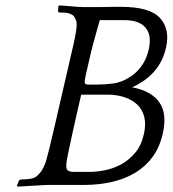

<svg xmlns="http://www.w3.org/2000/svg" viewBox="-20 -680 635 706"><path d="M157 0H290C326 0 359.8 -3.7 391.5 -11C423.2 -18.3 451.6 -29.5 476.8 -44.5C501.9 -59.5 523.2 -78.8 540.7 -102.5C558.1 -126.2 570.7 -154.7 578.4 -188C589.8 -237.3 585.6 -276 565.7 -304C545.8 -332 512.5 -350.3 465.9 -359C479.3 -365 492.3 -372.2 504.8 -380.5C517.4 -388.8 529.4 -398.8 540.8 -410.5C552.1 -422.2 562.1 -435.7 570.6 -451C579.2 -466.3 585.7 -484 590.4 -504C600.8 -549.3 593.6 -585.8 568.6 -613.5C543.7 -641.2 495.2 -655 423.2 -655H404.2C396.2 -655 387.3 -654.8 377.6 -654.5C367.9 -654.2 358.3 -654 349 -654H324H288C280.7 -654 272.7 -654.3 264.2 -655C255.7 -655.7 247.4 -656.3 239.2 -657C231 -657.7 223.2 -658.3 215.6 -659C208.1 -659.7 202 -660 197.4 -660L194.4 -656L193.3 -638L197.4 -634C214 -634 225.3 -633.2 231.3 -631.5C237.2 -629.8 242.8 -627.3 248.1 -624C252.5 -620 256.2 -614 259.4 -606C262.6 -598 262.7 -585 259.9 -567C257.4 -550.3 254.2 -533.5 250.2 -516.5L239.7 -471L182 -221C172.9 -181.7 165.9 -152 161 -132C156 -112 152.1 -97 149.1 -87C143.1 -69.7 136.7 -56.7 130.1 -48C123.4 -39.3 116.9 -33 110.7 -29C103.8 -25 94.9 -22.5 84 -21.5C73.1 -20.5 63.6 -20 55.6 -20L49.7 -16L42.5 2L43.6 6C48.3 6 56 5.7 66.8 5C77.7 4.3 88.8 3.7 100.3 3C111.8 2.3 122.9 1.7 133.8 1C144.6 0.3 152.3 0 157 0ZM278.6 -332H373.6C397.6 -332 419.1 -328.8 438 -322.5C456.8 -316.2 472.5 -307 485.1 -295C497.7 -283 506.2 -267.8 510.6 -249.5C515 -231.2 514.5 -210 508.9 -186C502.5 -158 491.5 -135 476 -117C460.5 -99 443.3 -85 424.3 -75C405.3 -65 385.9 -58 366 -54C346 -50 328.1 -48 312.1 -48H251.1C241.1 -48 233.5 -50 228.5 -54C223.4 -58 222.3 -69 225.1 -87C226 -93.7 228.5 -106.7 232.6 -126C236.7 -145.3 241.4 -167.2 246.7 -191.5C252 -215.8 257.6 -240.7 263.4 -266ZM334.2 -369H304.2C295.5 -369 291.2 -372 291.3 -378C291.3 -384 293.1 -394.7 296.7 -410L311 -472L316.3 -495C318.1 -503 320.5 -512 323.5 -522C326.5 -532 329.7 -543.7 333.1 -557C336.5 -570.3 341.1 -586.7 346.9 -606H436.9C473.6 -606 499.7 -596.7 515.4 -578C531.1 -559.3 534.9 -532.3 526.7 -497C521.2 -473 511.7 -452.2 498.3 -434.5C484.9 -416.8 469.8 -403.3 453 -394C435 -382.7 416.1 -375.7 396.1 -373C376.2 -370.3 355.5 -369 334.2 -369Z"/></svg>

Font: Quattrocento
Style: Italic
Weight: 400
Italic angle: -13°
Designer: Pablo Impallari
Foundry: Pablo Impallari, Igino Marini, Branda Gallo
Version: Version 2.000